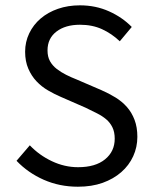

<svg xmlns="http://www.w3.org/2000/svg" viewBox="-20 -688 574 720"><path d="M91.8 -143.1Q127 -106 174.6 -83.5Q222.2 -61 272.9 -61Q337.9 -61 374 -90.6Q410.2 -120.1 410.2 -168Q410.2 -192.9 401.6 -210.4Q393.1 -228 378.4 -240.5Q363.8 -252.9 344 -262.9Q324.2 -272.9 300.8 -284.2L207 -325.2Q184.1 -335 160.2 -348.9Q136.2 -362.8 117.2 -382.8Q98.1 -402.8 86.2 -430.4Q74.2 -458 74.2 -494.1Q74.2 -530.8 89.6 -563Q105 -595.2 132.6 -618.7Q160.2 -642.1 197.5 -655Q234.9 -668 279.8 -668Q338.9 -668 388.9 -645.5Q439 -623 474.1 -586.9L429.2 -533.2Q398.9 -562 362.5 -578.6Q326.2 -595.2 279.8 -595.2Q225.1 -595.2 191.7 -569.6Q158.2 -543.9 158.2 -499Q158.2 -475.1 167.5 -458.5Q176.8 -441.9 192.9 -429.4Q209 -417 228 -407.5Q247.1 -397.9 267.1 -390.1L359.9 -350.1Q388.2 -337.9 413.1 -322.5Q438 -307.1 456.1 -286.6Q474.1 -266.1 484.6 -238.5Q495.1 -210.9 495.1 -174.8Q495.1 -136.2 479.5 -102.1Q463.9 -67.9 434.8 -42.5Q405.8 -17.1 365 -2.4Q324.2 12.2 272 12.2Q203.1 12.2 144 -13.9Q85 -40 42 -85Z"/></svg>

Font: Pyidaungsu
Style: Regular
Weight: 400
Designer: Sun Tun
Foundry: MCF
Version: Version 2.053; ttfautohint (v1.8.2)